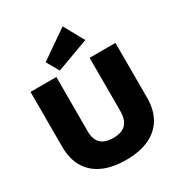

<svg xmlns="http://www.w3.org/2000/svg" viewBox="-224 -1126 1202 1289"><g transform="rotate(-30 376.5 -482.0)"><path d="M376.5 13.7Q271 13.7 197.5 -20.3Q124 -54.2 85.7 -119.4Q47.4 -184.6 47.4 -278.3V-703.1H247.6V-281.2Q247.6 -219.2 279.5 -188.2Q311.5 -157.2 376.5 -157.2Q441.4 -157.2 473.4 -189.9Q505.4 -222.7 505.4 -294.9V-703.1H705.6V-278.3Q705.6 -184.6 667.2 -119.4Q628.9 -54.2 555.7 -20.3Q482.4 13.7 376.5 13.7ZM289.6 -729 234.9 -824.7 454.1 -976.6 540 -820.8Z"/></g></svg>

Font: Schibsted Grotesk Black
Style: Regular
Weight: 900
Designer: Bakken & Baeck AS, Henrik Kongsvoll
Foundry: Schibsted ASA
Version: Version 1.100;gftools[0.9.25]